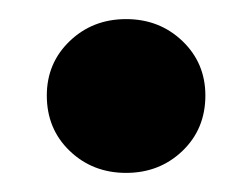

<svg xmlns="http://www.w3.org/2000/svg" viewBox="-20 -174 264 201"><path d="M112 7Q77 7 53 -16Q29 -39 29 -74Q29 -108 53 -131Q77 -154 112 -154Q147 -154 171 -131Q195 -108 195 -74Q195 -39 171 -16Q147 7 112 7Z"/></svg>

Font: Aleo ExtraBold
Style: Regular
Weight: 800
Designer: Alessio Laiso
Foundry: Alessio Laiso
Version: Version 2.001;gftools[0.9.29]